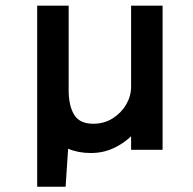

<svg xmlns="http://www.w3.org/2000/svg" viewBox="-20 -540 696 692"><path d="M216.5 133H114V-519.5H227.5V-214.5Q227.5 -159 247.2 -126.5Q267 -94 316 -94Q355.5 -94 386.2 -113.5Q417 -133 434.8 -163.5Q452.5 -194 452.5 -227.5V-519.5H566V0H452.5V-49Q426 -23 388.8 -5.8Q351.5 11.5 307.5 11.5Q262 11.5 225.5 -4Z"/></svg>

Font: Acari Sans
Style: Bold
Weight: 700
Designer: Alfredo Marco Pradil and Stefan Peev (font) & Cristiano Sobral (main changes)
Foundry: Alfredo Marco Pradil and Stefan Peev (font) & Cristiano Sobral (main changes)
Version: Version 1.063; ttfautohint (v1.8.3)